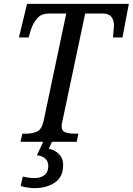

<svg xmlns="http://www.w3.org/2000/svg" viewBox="-20 -734 687 994"><path d="M86 0 96 -42H116Q146 -42 171 -52.5Q196 -63 206 -109L323 -664H235Q194 -664 173 -639.5Q152 -615 141 -583L128 -540H78L120 -714H647L614 -540H565Q565 -546 566.5 -559.5Q568 -573 569 -585.5Q570 -598 570 -602Q570 -628 557 -646Q544 -664 510 -664H421L304 -111Q299 -92 299 -81Q299 -56 318 -49Q337 -42 366 -42H386L377 0ZM159 240Q142 240 122.5 237Q103 234 87 229L98 180Q132 188 160 188Q189 188 209.5 173Q230 158 230 124Q230 101 213.5 86.5Q197 72 171 70L208 -9H253L233 36Q266 43 286.5 65Q307 87 307 119Q307 183 263.5 211.5Q220 240 159 240Z"/></svg>

Font: Noto Serif SemiCondensed
Style: Italic
Weight: 400
Width: 4
Italic angle: -12°
Designer: Monotype Design Team
Foundry: Monotype Imaging Inc.
Version: Version 2.013